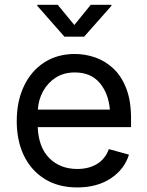

<svg xmlns="http://www.w3.org/2000/svg" viewBox="-20 -781 623 812"><path d="M306.6 11.7Q227.5 11.7 170.2 -23.4Q112.8 -58.6 81.8 -121.6Q50.8 -184.6 50.8 -268.6Q50.8 -352.5 81.1 -416.5Q111.3 -480.5 166.7 -516.6Q222.2 -552.7 296.4 -552.7Q339.8 -552.7 382.1 -538.3Q424.3 -523.9 458.7 -491.9Q493.2 -460 513.7 -407.7Q534.2 -355.5 534.2 -279.8V-243.2H139.6Q143.1 -157.7 188.7 -112.1Q234.4 -66.4 307.1 -66.4Q355.5 -66.4 390.4 -87.6Q425.3 -108.9 440.4 -150.4L525.4 -127Q506.3 -64.9 448.5 -26.6Q390.6 11.7 306.6 11.7ZM140.1 -317.4H444.8Q438.5 -387.2 401.1 -430.9Q363.8 -474.6 296.4 -474.6Q249.5 -474.6 215.6 -452.6Q181.6 -430.7 162.1 -395Q142.6 -359.4 140.1 -317.4ZM224.1 -760.7 294.4 -675.3 363.8 -760.7H451.2V-756.3L335.9 -626H252.4L137.7 -756.3V-760.7Z"/></svg>

Font: Inter
Style: Regular
Weight: 400
Designer: Rasmus Andersson
Foundry: rsms
Version: Version 4.001;git-9221beed3